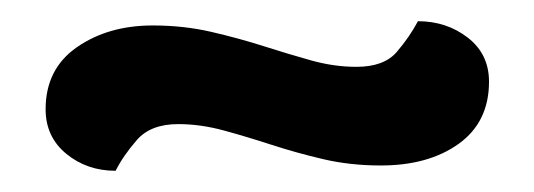

<svg xmlns="http://www.w3.org/2000/svg" viewBox="-20 -354 503 181"><path d="M316 -291Q342 -291 354 -305Q366 -319 374 -334Q401 -334 421 -318.5Q441 -303 441 -277Q441 -239 412.5 -218.5Q384 -198 339 -198Q310 -198 284.5 -204Q259 -210 236 -217.5Q213 -225 191 -231Q169 -237 148 -237Q122 -237 109 -222Q96 -207 89 -193Q62 -193 42.5 -209Q23 -225 23 -251Q23 -289 52.5 -309.5Q82 -330 124 -330Q153 -330 179 -324Q205 -318 228.5 -310.5Q252 -303 273.5 -297Q295 -291 316 -291Z"/></svg>

Font: Baloo Tammudu 2 Medium
Style: Regular
Weight: 500
Designer: Maithili Shingre, Omkar Shende and Ek Type
Foundry: Ek Type
Version: Version 1.640;hotconv 1.0.111;makeotfexe 2.5.65597; ttfautoh